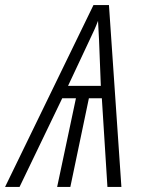

<svg xmlns="http://www.w3.org/2000/svg" viewBox="-83 -736 559 756"><path d="M-63 0H-6L162 -349H216L142 0H194L267 -349H318L340 0H395L346 -716H285ZM185 -398 269 -577C285 -611 293 -627 303 -654C304 -630 306 -597 307 -578L314 -398Z"/></svg>

Font: Noto Sans Condensed Light
Style: Italic
Weight: 300
Width: 3
Italic angle: -12°
Designer: Monotype Design Team
Foundry: Monotype Imaging Inc.
Version: Version 2.013